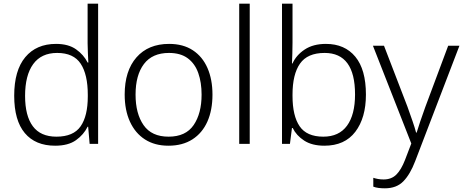

<svg xmlns="http://www.w3.org/2000/svg" viewBox="-20 -780 2511 1041"><path d="M279 10Q172 10 114.5 -58.5Q57 -127 57 -261Q57 -398 117 -470Q177 -542 284 -542Q351 -542 392.5 -512.5Q434 -483 455 -441H459Q458 -464 456.5 -492.5Q455 -521 455 -545V-760H512V0H466L458 -93H455Q434 -50 392 -20Q350 10 279 10ZM286 -39Q378 -39 417 -95Q456 -151 456 -257V-266Q456 -376 417.5 -434.5Q379 -493 290 -493Q204 -493 160 -432.5Q116 -372 116 -260Q116 -152 158 -95.5Q200 -39 286 -39Z M1132 -267Q1132 -183 1104.5 -121Q1077 -59 1023.5 -24.5Q970 10 893 10Q819 10 766 -24Q713 -58 684.5 -120.5Q656 -183 656 -267Q656 -396 720 -469Q784 -542 897 -542Q973 -542 1025.5 -507.5Q1078 -473 1105 -411Q1132 -349 1132 -267ZM715 -267Q715 -164 758.5 -101.5Q802 -39 894 -39Q987 -39 1030 -102Q1073 -165 1073 -267Q1073 -333 1055 -384Q1037 -435 998 -464Q959 -493 896 -493Q806 -493 760.5 -433Q715 -373 715 -267Z M1334 0H1277V-760H1334Z M1566 -550Q1566 -521 1565 -488.5Q1564 -456 1563 -436H1566Q1586 -481 1632 -511.5Q1678 -542 1747 -542Q1849 -542 1906.5 -472.5Q1964 -403 1964 -267Q1964 -141 1906.5 -65.5Q1849 10 1739 10Q1672 10 1629.5 -17.5Q1587 -45 1567 -86H1563L1552 0H1509V-760H1566ZM1740 -493Q1647 -493 1606.5 -435Q1566 -377 1566 -267V-260Q1566 -152 1604.5 -95.5Q1643 -39 1733 -39Q1818 -39 1861.5 -98.5Q1905 -158 1905 -268Q1905 -493 1740 -493Z M2002 -532H2062L2189 -202Q2205 -157 2217 -122.5Q2229 -88 2236 -61H2239Q2254 -111 2286 -200L2410 -532H2471L2231 94Q2204 165 2167 203Q2130 241 2067 241Q2048 241 2032.5 239Q2017 237 2004 232V184Q2016 188 2030 190.5Q2044 193 2060 193Q2102 193 2128.5 167Q2155 141 2176 87L2210 -2Z"/></svg>

Font: Noto Sans Canadian Aboriginal Light
Style: Regular
Weight: 300
Designer: Monotype Design Team, Typotheque's Kevin King
Foundry: Monotype Imaging Inc.
Version: Version 2.004; ttfautohint (v1.8.4.7-5d5b)